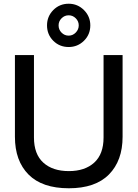

<svg xmlns="http://www.w3.org/2000/svg" viewBox="-20 -994 737 1029"><path d="M232 -858Q232 -906 265.5 -940Q299 -974 348 -974Q396 -974 430 -940Q464 -906 464 -858Q464 -809 430 -775.5Q396 -742 348 -742Q299 -742 265.5 -775.5Q232 -809 232 -858ZM402 -858Q402 -880 386 -896Q370 -912 348 -912Q326 -912 310 -896Q294 -880 294 -858Q294 -835 310 -819Q326 -803 348 -803Q370 -803 386 -819.5Q402 -836 402 -858ZM60 -261V-699H162V-257Q162 -168 212 -122.5Q262 -77 349 -77Q435 -77 485 -122.5Q535 -168 535 -257V-699H637V-261Q637 -133 564 -59Q491 15 349 15Q206 15 133 -58.5Q60 -132 60 -261Z"/></svg>

Font: Prompt
Style: Regular
Weight: 400
Designer: Katatrad Team
Foundry: CadsonDemak
Version: Version 1.001